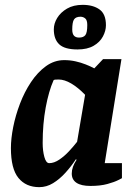

<svg xmlns="http://www.w3.org/2000/svg" viewBox="-20 -761 558 792"><path d="M142 11Q87 11 56 -27Q25 -65 25 -150Q25 -189 34.5 -237Q44 -285 62.5 -333.5Q81 -382 108 -422.5Q135 -463 169.5 -488Q204 -513 245 -513Q269 -513 291.5 -508Q314 -503 334 -495Q354 -487 369 -479L405 -517H481L412 -88H483V-26Q483 -26 467.5 -18Q452 -10 423 -2Q394 6 353 6Q315 6 295.5 -7Q276 -20 276 -45Q276 -59 281 -73Q286 -87 296 -102L293 -104Q274 -75 250 -48.5Q226 -22 199 -5.5Q172 11 142 11ZM183 -88Q203 -88 224.5 -102.5Q246 -117 265 -137.5Q284 -158 298 -176L331 -370Q302 -400 274 -416.5Q246 -433 222 -433Q214 -433 208 -432.5Q202 -432 201 -430Q181 -385 168.5 -317.5Q156 -250 156 -171Q156 -139 163 -113.5Q170 -88 183 -88ZM300 -557Q247 -557 224.5 -578Q202 -599 202 -640Q202 -664 216 -687Q230 -710 256.5 -725.5Q283 -741 321 -741Q364 -741 390.5 -722Q417 -703 417 -657Q417 -634 404.5 -610.5Q392 -587 366 -572Q340 -557 300 -557ZM306 -606Q324 -606 332 -616Q340 -626 340 -658Q340 -678 331.5 -685Q323 -692 312 -692Q293 -692 285.5 -681Q278 -670 278 -639Q278 -622 285 -614Q292 -606 306 -606Z"/></svg>

Font: Faustina VF Beta
Style: Italic
Weight: 400
Italic angle: -8°
Designer: Alfonso Garcia
Foundry: Omnibus-Type
Version: Version 1.006